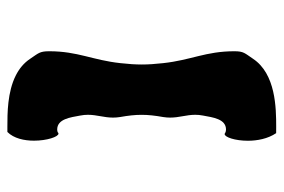

<svg xmlns="http://www.w3.org/2000/svg" viewBox="-144 -624 768 520"><g transform="rotate(-90 240.0 -364.0)"><path d="M295.7 -705.2C250.7 -728 192.8 -728 157 -728C152.5 -728 147.7 -728 142.6 -728C125.1 -710.7 119 -682.4 119 -655.9C119 -621.2 129.4 -589.6 138.2 -589.6C139.5 -589.6 140.8 -590.3 142 -591.8C144.2 -592.6 146.6 -593.1 149.2 -593.1C178 -593.1 182.1 -557 187 -531C188.5 -523.4 189.1 -516.5 189.1 -509.9C189.1 -485.7 181.5 -466.5 181.5 -442C181.5 -436.1 181.9 -429.8 183 -423C187 -400.5 189 -382.5 189 -364.5C189 -346.5 187 -328.5 183 -306C181.9 -299.2 181.5 -292.9 181.5 -287C181.5 -262.5 189.1 -243.3 189.1 -219.1C189.1 -212.5 188.5 -205.6 187 -198C182.1 -172 178 -135.9 149.2 -135.9C145.8 -135.9 142.8 -136.7 140 -138.1C139 -139.1 137.9 -139.6 136.9 -139.6C128.4 -139.6 118.8 -111 118.8 -76.8C118.8 -51.2 124.2 -22.5 139.4 -0.1C145.7 0 151.6 0 157 0C206.9 0 300 -1 341 -63C355.8 -85.1 361.2 -87.9 361.2 -113.2C361.2 -190.9 337.2 -230.2 329 -306C326.5 -328.5 325.3 -346.2 325.3 -364C325.3 -381.8 326.5 -399.5 329 -422C337.2 -497.8 361.2 -537.1 361.2 -614.8C361.2 -641 355.6 -644 341 -666C329.4 -683.6 313.6 -696.2 295.7 -705.2Z"/></g></svg>

Font: Chromatic Etruscan
Style: Regular
Weight: 400
Version: Version 000.910